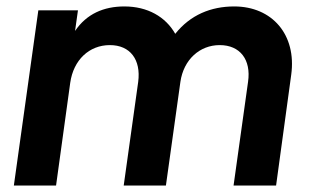

<svg xmlns="http://www.w3.org/2000/svg" viewBox="-20 -576 964 596"><path d="M23 0H154L198 -319C208 -390 257 -436 321 -436C384 -436 418 -391 409 -322L364 0H495L540 -322C550 -391 600 -436 662 -436C725 -436 760 -391 750 -322L705 0H837L884 -344C901 -468 825 -556 707 -556C635 -556 571 -530 524 -471C494 -524 438 -556 366 -556C302 -556 249 -533 213 -480L222 -544H99Z"/></svg>

Font: Mluvka Bold
Style: Italic
Weight: 700
Italic angle: -8°
Designer: Modified by Jiří Krblich, Original typeface by Gumpita Rahayu
Foundry: Gumpita Rahayu & Jiří Krblich
Version: Version 2.000;Glyphs 3.1.1 (3134)